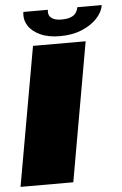

<svg xmlns="http://www.w3.org/2000/svg" viewBox="-53 -774 516 812"><g transform="rotate(-5 205.0 -368.0)"><path d="M1 0H225L329 -589.5H105.5ZM223 -620.5Q274.5 -620.5 314.2 -636.5Q354 -652.5 379.5 -678.8Q405 -705 410 -736H306.5Q304 -722 296.2 -711.5Q288.5 -701 273.5 -695.5Q258.5 -690 235.5 -690Q215 -690 202.2 -695.8Q189.5 -701.5 184.2 -711.5Q179 -721.5 181.5 -736H77.5Q72.5 -705 88.5 -678.8Q104.5 -652.5 139 -636.5Q173.5 -620.5 223 -620.5Z"/></g></svg>

Font: Anybody Expanded ExtraBold
Style: Italic
Weight: 800
Width: 7
Italic angle: -10°
Version: Version 1.113;gftools[0.9.25]